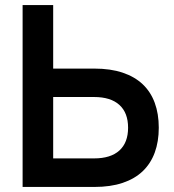

<svg xmlns="http://www.w3.org/2000/svg" viewBox="-20 -740 688 760"><path d="M190.5 -468.5H353.5Q417.5 -468.5 465.2 -452.5Q513 -436.5 544.8 -406.5Q576.5 -376.5 592.5 -333Q608.5 -289.5 608.5 -234.5Q608.5 -179.5 592.5 -136Q576.5 -92.5 544.8 -62.2Q513 -32 465.2 -16Q417.5 0 353.5 0H69.5V-720H190.5ZM352.5 -113Q418 -113 452.5 -144.2Q487 -175.5 487 -234.5Q487 -293.5 452.5 -324.8Q418 -356 352.5 -356H190.5V-113Z"/></svg>

Font: Vela Sans Bd
Style: Bold
Weight: 700
Designer: Principal design: Mikhail Sharanda - project Manrope.
Design modification: Ravid Balaliev
Foundry: Mikhail Sharanda
Version: Version 1.001